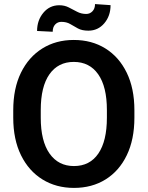

<svg xmlns="http://www.w3.org/2000/svg" viewBox="-20 -918 729 948"><path d="M643.6 -373.5V-336.9Q643.6 -229.5 606 -151.6Q568.4 -73.7 501.2 -32Q434.1 9.8 345.2 9.8Q257.3 9.8 189.7 -32Q122.1 -73.7 83.7 -151.6Q45.4 -229.5 45.4 -336.9V-373.5Q45.4 -481.4 83.5 -559.1Q121.6 -636.7 189 -678.7Q256.3 -720.7 344.2 -720.7Q433.1 -720.7 500.5 -678.7Q567.9 -636.7 605.7 -559.1Q643.6 -481.4 643.6 -373.5ZM507.8 -336.9V-374.5Q507.8 -490.2 464.8 -551.3Q421.9 -612.3 344.2 -612.3Q267.1 -612.3 224.1 -551.3Q181.2 -490.2 181.2 -374.5V-336.9Q181.2 -221.7 224.6 -159.9Q268.1 -98.1 345.2 -98.1Q423.3 -98.1 465.6 -159.9Q507.8 -221.7 507.8 -336.9ZM449.2 -897.9 525.9 -892.6Q525.9 -839.4 494.9 -803Q463.9 -766.6 416.5 -766.6Q384.8 -766.6 364.7 -777.6Q344.7 -788.6 326.7 -799.3Q308.6 -810.1 282.7 -810.1Q264.6 -810.1 252.4 -797.1Q240.2 -784.2 240.2 -761.2L163.1 -765.1Q163.1 -817.9 194.1 -855Q225.1 -892.1 272.5 -892.1Q298.8 -892.1 319.6 -881.3Q340.3 -870.6 360.8 -859.9Q381.3 -849.1 405.8 -849.1Q423.8 -849.1 436.5 -862.3Q449.2 -875.5 449.2 -897.9Z"/></svg>

Font: Vazirmatn RD FD SemiBold
Style: Regular
Weight: 600
Designer: Saber Rastikerdar
Foundry: Saber Rastikerdar
Version: Version 33.003